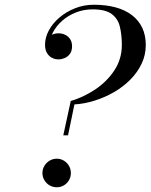

<svg xmlns="http://www.w3.org/2000/svg" viewBox="-20 -780 635 810"><path d="M247 -209 278.5 -354Q332 -369.5 381.5 -402.5Q431 -435.5 462.5 -483.2Q494 -531 494 -590Q494 -632 486 -666.2Q478 -700.5 451.8 -720.5Q425.5 -740.5 371 -740.5Q333 -740.5 300.2 -727.5Q267.5 -714.5 242.8 -692.8Q218 -671 204 -644.5Q190 -618 190 -591H171Q171 -606 179 -617Q187 -628 200 -633.8Q213 -639.5 227 -639.5Q242 -639.5 255 -633.2Q268 -627 276 -614.8Q284 -602.5 284 -585Q284 -565 275 -552.8Q266 -540.5 252.8 -535Q239.5 -529.5 227 -529.5Q212 -529.5 199 -536.2Q186 -543 178 -556.8Q170 -570.5 170 -591Q170 -622 186.2 -652Q202.5 -682 231 -706.2Q259.5 -730.5 296.8 -745.2Q334 -760 376 -760Q427 -760 467.5 -749Q508 -738 536.5 -716.2Q565 -694.5 580 -663Q595 -631.5 595 -590Q595 -548 577.5 -511.2Q560 -474.5 529.8 -444Q499.5 -413.5 460.8 -391.2Q422 -369 379.2 -355.5Q336.5 -342 294 -339.5L267 -209ZM219.5 10Q203 10 189.2 2Q175.5 -6 167.2 -19.8Q159 -33.5 159 -50Q159 -66.5 167.2 -80.2Q175.5 -94 189.2 -102.2Q203 -110.5 219.5 -110.5Q236 -110.5 249.5 -102.2Q263 -94 271 -80.2Q279 -66.5 279 -50Q279 -33.5 271 -19.8Q263 -6 249.5 2Q236 10 219.5 10Z"/></svg>

Font: Bodoni Moda SC
Style: Italic
Weight: 400
Italic angle: -13°
Designer: Owen Earl
Foundry: indestructible type
Version: Version 2.005